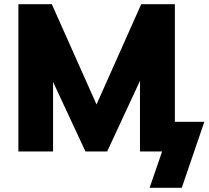

<svg xmlns="http://www.w3.org/2000/svg" viewBox="-20 -725 998 919"><path d="M68 0V-705H228L442 -225L656 -705H817V-142H958L850 174H696L756 0H650V-338L493 0H389L234 -333V0Z"/></svg>

Font: Mulish Black
Style: Regular
Weight: 900
Designer: Vernon Adams
Foundry: Vernon Adams
Version: Version 3.603; ttfautohint (v1.8.3)